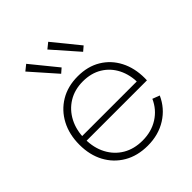

<svg xmlns="http://www.w3.org/2000/svg" viewBox="-218 -921 1063 1063"><g transform="rotate(-45 313.0 -389.5)"><path d="M322 8.5Q242 8.5 182.5 -26.2Q123 -61 90.2 -122Q57.5 -183 57.5 -263Q57.5 -343.5 90.2 -405.5Q123 -467.5 181.8 -502.8Q240.5 -538 319 -538Q397 -538 454.2 -503.5Q511.5 -469 543 -408.2Q574.5 -347.5 574.5 -268Q574.5 -262.5 574.2 -258.2Q574 -254 574 -251H530Q530.5 -255.5 530.5 -260.5Q530.5 -265.5 530.5 -271.5Q530.5 -338 504.8 -389Q479 -440 431.5 -469Q384 -498 319 -498Q254.5 -498 205.5 -468Q156.5 -438 129 -385Q101.5 -332 101.5 -263Q101.5 -195 129 -142.8Q156.5 -90.5 205.8 -61.2Q255 -32 321.5 -32Q391.5 -32 444.2 -65.5Q497 -99 523 -157.5L565 -141.5Q534 -72 470.2 -31.8Q406.5 8.5 322 8.5ZM85 -251V-286.5H560L572.5 -251ZM338.5 -788.5 305 -761.5 436 -612.5 463 -635.5ZM166 -788.5 132.5 -761.5 264 -612.5 290.5 -635.5Z"/></g></svg>

Font: Hepta Slab ExtraLight Light
Style: Regular
Weight: 300
Version: Version 1.100